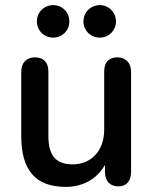

<svg xmlns="http://www.w3.org/2000/svg" viewBox="-20 -720 596 750"><path d="M237 10C304 10 359 -21 390 -76V-49C390 -13 409 8 443 8C474 8 492 -13 492 -49V-440C492 -476 469 -496 439 -496C404 -496 387 -476 387 -440V-213C387 -131 336 -78 264 -78C198 -78 169 -113 169 -188V-440C169 -476 151 -496 116 -496C85 -496 63 -476 63 -440V-189C63 -58 116 10 237 10ZM188 -573C223 -573 251 -601 251 -636C251 -672 223 -700 188 -700C152 -700 124 -672 124 -636C124 -601 152 -573 188 -573ZM370 -573C405 -573 433 -601 433 -636C433 -672 405 -700 370 -700C334 -700 306 -672 306 -636C306 -601 334 -573 370 -573Z"/></svg>

Font: SN Pro Medium
Style: Regular
Weight: 500
Designer: Tobias Whetton
Foundry: Supernotes
Version: Version 1.003;Glyphs 3.3 (3324)